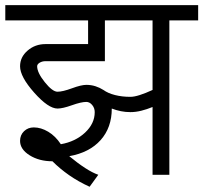

<svg xmlns="http://www.w3.org/2000/svg" viewBox="-33 -670 779 736"><path d="M466.8 -298.8Q481.4 -298.8 502.9 -305.7Q524.4 -312.5 551.8 -325.2V-591.8H369.1V-435.5H141.6Q128.9 -435.5 119.1 -429.7Q109.4 -423.8 109.4 -416Q109.4 -391.6 138.7 -355Q168 -318.4 187.5 -318.4Q207 -318.4 242.7 -331.5Q278.3 -344.7 297.9 -344.7Q316.4 -344.7 333 -339.4Q349.6 -334 363.3 -325.2Q380.9 -312.5 407.7 -305.7Q434.6 -298.8 466.8 -298.8ZM310.5 45.9Q267.6 26.4 231.9 1.5Q196.3 -23.4 168 -51.8Q117.2 -51.8 80.6 -74.7Q43.9 -97.7 43.9 -129.9Q43.9 -152.3 59.1 -167Q74.2 -181.6 96.7 -181.6Q124 -181.6 151.9 -165Q179.7 -148.4 200.2 -117.2Q255.9 -127 293 -161.6Q330.1 -196.3 330.1 -240.2Q330.1 -255.9 320.3 -267.6Q310.5 -279.3 297.9 -279.3Q278.3 -279.3 242.7 -266.6Q207 -253.9 187.5 -253.9Q152.3 -253.9 98.1 -314.9Q43.9 -376 43.9 -416Q43.9 -451.2 72.8 -476.1Q101.6 -501 141.6 -501H304.7V-591.8H-12.7V-650.4H726.6V-591.8H616.2V0H551.8V-259.8Q530.3 -251 508.8 -245.6Q487.3 -240.2 466.8 -240.2Q448.2 -240.2 430.7 -243.7Q413.1 -247.1 395.5 -253.9Q395.5 -180.7 352.5 -132.8Q309.6 -85 232.4 -71.3Q265.6 -43.9 293.5 -25.9Q321.3 -7.8 343.8 0Z"/></svg>

Font: Lohit Marathi
Style: Regular
Weight: 400
Version: 2.94.2